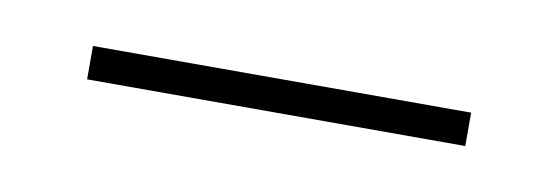

<svg xmlns="http://www.w3.org/2000/svg" viewBox="-23 -70 345 119"><g transform="rotate(10 150.0 -10.5)"><path d="M269 -21V0H31V-21Z"/></g></svg>

Font: Moniqa SemBd Narrow Heading
Style: Regular
Weight: 600
Width: 4
Designer: Rajesh Rajput
Foundry: Rajesh Rajput
Version: Version 1.000